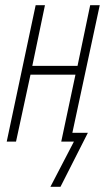

<svg xmlns="http://www.w3.org/2000/svg" viewBox="-20 -548 422 743"><path d="M175 175H214L320 -34H260L366 -528H329L280 -293H105L154 -528H118L6 0H42L98 -259H272L217 0H266Z"/></svg>

Font: Noto Sans ExtraCondensed ExtraLight
Style: Italic
Weight: 200
Width: 2
Italic angle: -12°
Designer: Monotype Design Team
Foundry: Monotype Imaging Inc.
Version: Version 2.013